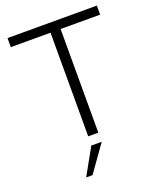

<svg xmlns="http://www.w3.org/2000/svg" viewBox="-165 -796 922 1116"><g transform="rotate(-20 296.0 -238.0)"><path d="M264.5 -641H19V-697H571.5V-641H327V0H264.5ZM263 56.5H327.5L211 220.5H171.5Z"/></g></svg>

Font: HK Grotesk Light
Style: Regular
Weight: 300
Designer: Alfredo Marco Pradil
Foundry: Hanken Design Co.
Version: Version 3.001